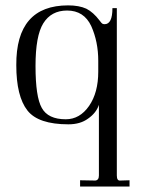

<svg xmlns="http://www.w3.org/2000/svg" viewBox="-20 -448 520 707"><path d="M231 -428.2Q271 -428.2 297.9 -416Q323.7 -402.8 346.2 -373Q354.5 -361.8 356.9 -360.8Q360.8 -358.9 365.2 -358.9Q394 -358.9 394 -418H410.2V198.2Q410.2 218.3 422.9 216.8L457 215.8V238.8H274.9V215.8L331.1 216.8Q344.2 215.3 344.2 198.2V-62Q334.5 -32.2 304.2 -11.2Q275.9 9.8 231.9 9.8Q121.1 9.8 81.1 -41Q40 -93.3 40 -208Q38.6 -428.2 231 -428.2ZM227.1 -409.2Q168.5 -409.2 139.2 -361.8Q110.8 -315.9 110.8 -205.1Q110.8 -91.3 133.8 -50.8Q156.7 -8.8 222.2 -8.8Q273.9 -8.8 308.1 -58.1Q341.8 -106.9 341.8 -184.1V-224.1Q341.8 -294.4 315.9 -352.1Q289.1 -409.2 227.1 -409.2Z"/></svg>

Font: Unna Light
Style: Regular
Weight: 300
Designer: Jorge de Buen Unna
Foundry: Omnibus-Type
Version: Version 2.007;PS 002.007;hotconv 1.0.88;makeotf.lib2.5.64775